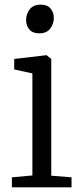

<svg xmlns="http://www.w3.org/2000/svg" viewBox="-20 -804 352 824"><path d="M119 -51V-489L41 -506V-551L178 -567H180L200 -551V-50L287 -43V0H31V-43ZM147.5 -661Q120 -661 106 -677.5Q92 -694 92 -718.5Q92 -743 107.2 -763.5Q122.5 -784 154.5 -784H155.5Q183 -784 197 -767.5Q211 -751 211 -726.5Q211 -702 195.8 -681.5Q180.5 -661 148.5 -661Z"/></svg>

Font: Merriweather 7pt Light
Style: Regular
Weight: 300
Designer: Eben Sorkin
Foundry: Eben Sorkin
Version: Version 2.200;gftools[0.9.31]